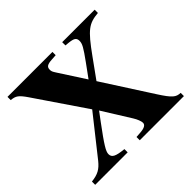

<svg xmlns="http://www.w3.org/2000/svg" viewBox="-162 -861 1045 1045"><g transform="rotate(-45 361.0 -338.0)"><path d="M699 0V-25C665 -26 649 -38 602 -111L420 -394L500 -505C587 -626 613 -644 688 -651V-676H438V-651L459 -649C497 -645 510 -638 510 -614C510 -592 499 -573 452 -508L396 -431L299 -581C286 -601 284 -606 284 -618C284 -639 296 -647 332 -649L363 -651V-676H17V-651C53 -648 66 -638 97 -593L295 -302L120 -81C90 -44 66 -31 16 -25V0H266V-25C205 -31 185 -41 185 -67C185 -88 204 -119 279 -220L317 -271L418 -109C430 -90 439 -67 439 -55C439 -38 422 -29 387 -27L359 -25V0Z"/></g></svg>

Font: XITS Math
Style: Bold
Weight: 700
Designer: MicroPress Inc., with final additions and corrections provided by Coen Hoffman, Elsevier (retired)
Version: Version 1.105